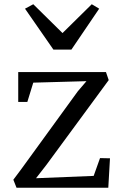

<svg xmlns="http://www.w3.org/2000/svg" viewBox="-20 -886 567 906"><path d="M43 0ZM493 -508 199 -108 150 -45 422 -56 452 -140 499 -139 491 0H58L43 -38L79 -86L347 -455L388 -503L137 -496L109 -405H66V-546H480ZM137 -866 275 -730 413 -866 448 -845 317 -652H232L98 -845Z"/></svg>

Font: Grenzecho Serif
Style: Serif-Regular
Weight: 400
Designer: Dan Reynolds
Foundry: Dan Reynolds
Version: Version 1.001; ttfautohint (v1.1) -l 5 -r 5 -G 72 -x 0 -D la